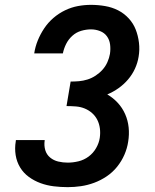

<svg xmlns="http://www.w3.org/2000/svg" viewBox="-20 -763 640 791"><path d="M259 8Q230 8 201.5 4.5Q173 1 147 -8.5Q121 -18 99 -34Q77 -50 63 -73Q49 -96 44.5 -124Q40 -152 45 -181Q45 -182 45 -183.5Q45 -185 46 -186H164Q164 -185 164 -184.5Q164 -184 164 -184Q161 -163 166.5 -144.5Q172 -126 186.5 -114Q201 -102 220 -97.5Q239 -93 259 -93Q281 -93 303.5 -98.5Q326 -104 345 -118Q364 -132 376 -153Q388 -174 391 -195Q394 -215 391.5 -234Q389 -253 381 -269Q373 -285 359.5 -297Q346 -309 329 -316Q312 -323 292.5 -324.5Q273 -326 254 -326L271 -427Q288 -427 305.5 -428.5Q323 -430 340.5 -435.5Q358 -441 374 -451.5Q390 -462 402.5 -476Q415 -490 422.5 -507Q430 -524 433 -541Q436 -561 433.5 -580Q431 -599 420.5 -613.5Q410 -628 392 -635Q374 -642 355 -642Q335 -642 314.5 -636Q294 -630 278 -615.5Q262 -601 252.5 -582Q243 -563 239 -543H121Q125 -570 135.5 -596Q146 -622 162 -646Q178 -670 200 -689Q222 -708 248 -720.5Q274 -733 301 -738Q328 -743 355 -743Q384 -743 413 -738Q442 -733 466.5 -720.5Q491 -708 510 -687.5Q529 -667 539 -641.5Q549 -616 552.5 -587Q556 -558 551 -529Q547 -504 536 -480Q525 -456 507.5 -435.5Q490 -415 468 -399.5Q446 -384 422 -374Q446 -360 465 -339.5Q484 -319 495.5 -293Q507 -267 510 -238Q513 -209 508 -179Q504 -152 492.5 -125.5Q481 -99 462.5 -76Q444 -53 419.5 -36.5Q395 -20 368 -10Q341 0 313.5 4Q286 8 259 8Z"/></svg>

Font: Iosevka SS04 Extended Oblique
Style: Bold
Weight: 700
Width: 7
Italic angle: -9°
Monospace: yes
Designer: Belleve Invis
Foundry: Belleve Invis
Version: Version 19.0.0; ttfautohint (v1.8.4)